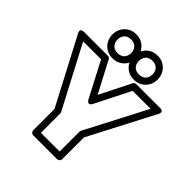

<svg xmlns="http://www.w3.org/2000/svg" viewBox="-339 -1133 1322 1322"><g transform="rotate(45 321.5 -472.0)"><path d="M-69.8 -689Q-70.8 -690.4 -72 -692.9Q-73.2 -695.3 -75 -701.9Q-76.7 -708.5 -75.4 -713.4Q-74.2 -718.3 -67.4 -722.2Q-60.5 -726.1 -47.9 -726.1H183.1Q198.2 -726.1 205.1 -712.9L324.2 -485.8L438 -711.9Q445.3 -726.1 460 -726.1H690.9Q691.9 -726.1 693.4 -726.1Q694.8 -726.1 699 -725.8Q703.1 -725.6 706.3 -724.4Q709.5 -723.1 712.9 -720.7Q716.3 -718.3 717.8 -714.4Q719.2 -710.4 718.3 -703.9Q717.3 -697.3 712.9 -689L464.8 -211.9V0Q464.8 10.7 457 17.8Q449.2 24.9 439.9 24.9H208Q197.3 24.9 190.2 17.1Q183.1 9.3 183.1 0V-207ZM-6.8 -675.8 230 -225.1Q232.9 -220.7 232.9 -212.9V-24.9H415V-217.8Q415 -224.1 418 -230L649.9 -675.8H475.1L346.2 -419.9Q339.8 -407.7 333 -403.1Q326.2 -398.4 320.8 -400.6Q315.4 -402.8 311 -406.7Q306.6 -410.6 304.2 -415L301.8 -418.9L168 -675.8ZM102.1 -852.1Q102.1 -902.3 135 -935.8Q168 -969.2 217.8 -969.2Q268.1 -969.2 301 -935.8Q334 -902.3 334 -852.1Q334 -802.2 300.8 -769Q267.6 -735.8 217.8 -735.8Q168 -735.8 135 -769Q102.1 -802.2 102.1 -852.1ZM151.9 -852.1Q151.9 -821.8 169.4 -804Q187 -786.1 217.8 -786.1Q248.5 -786.1 266.4 -804Q284.2 -821.8 284.2 -852.1Q284.2 -882.8 266.4 -900.9Q248.5 -918.9 217.8 -918.9Q187 -918.9 169.4 -900.9Q151.9 -882.8 151.9 -852.1ZM310.1 -852.1Q310.1 -902.3 343 -935.8Q376 -969.2 425.8 -969.2Q476.1 -969.2 509 -935.8Q542 -902.3 542 -852.1Q542 -802.2 508.8 -769Q475.6 -735.8 425.8 -735.8Q376 -735.8 343 -769Q310.1 -802.2 310.1 -852.1ZM359.9 -852.1Q359.9 -821.8 377.4 -804Q395 -786.1 425.8 -786.1Q456.5 -786.1 474.4 -804Q492.2 -821.8 492.2 -852.1Q492.2 -882.8 474.4 -900.9Q456.5 -918.9 425.8 -918.9Q395 -918.9 377.4 -900.9Q359.9 -882.8 359.9 -852.1Z"/></g></svg>

Font: Trueno Black Outline
Style: Regular
Weight: 900
Width: 6
Designer: Julieta Ulanovsky
Foundry: Julieta Ulanovsky
Version: Version 3.001b | FøM Fix